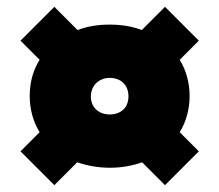

<svg xmlns="http://www.w3.org/2000/svg" viewBox="-20 -637 642 562"><path d="M302 -146C336 -146 368 -152 396 -162L463 -95L562 -194L506 -250C525 -281 535 -317 535 -356C535 -395 525 -431 506 -462L562 -518L463 -617L395 -549C367 -560 335 -565 301 -565C267 -565 235 -560 207 -549L139 -617L40 -518L96 -462C77 -432 67 -396 67 -356C67 -317 77 -281 96 -250L40 -194L139 -95L206 -162C235 -152 267 -146 302 -146ZM246 -354C246 -387 270 -409 301 -409C332 -409 356 -390 356 -355C356 -321 333 -302 301 -302C270 -302 246 -322 246 -354Z"/></svg>

Font: MV Cash Black
Style: Regular
Weight: 900
Designer: Rodrigo Fuenzalida
Foundry: fragTYPE
Version: Version 1.100;Glyphs 3.1.2 (3151)